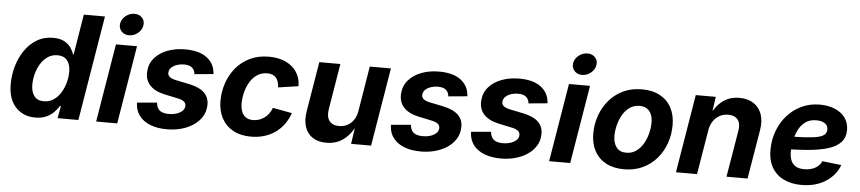

<svg xmlns="http://www.w3.org/2000/svg" viewBox="-44 -1039 5938 1325"><g transform="rotate(5 2924.5 -376.5)"><path d="M222.2 9.3Q138.2 9.3 85.9 -46.9Q33.7 -103 33.7 -207Q33.7 -270 51.3 -330.8Q68.8 -391.6 102.8 -441.2Q136.7 -490.7 185.8 -520.3Q234.9 -549.8 298.3 -549.8Q345.2 -549.8 374.8 -533.9Q404.3 -518.1 420.7 -494.6Q437 -471.2 443.8 -448.2H448.7L494.6 -727.5H641.1L520.5 0H376.5L392.1 -85.9H385.3Q370.6 -60.5 348.4 -38.8Q326.2 -17.1 294.9 -3.9Q263.7 9.3 222.2 9.3ZM270.5 -107.9Q309.1 -107.9 338.6 -127.7Q368.2 -147.5 388.2 -180.2Q408.2 -212.9 418.5 -251Q428.7 -289.1 428.7 -326.2Q428.7 -376 406.2 -404.3Q383.8 -432.6 339.4 -432.6Q300.8 -432.6 271.5 -412.8Q242.2 -393.1 222.4 -360.6Q202.6 -328.1 192.6 -290Q182.6 -252 182.6 -215.3Q182.6 -166.5 204.3 -137.2Q226.1 -107.9 270.5 -107.9Z M643.6 0 733.4 -542.5H879.4L789.6 0ZM817.9 -612.8Q784.2 -612.8 764.4 -635Q744.6 -657.2 749.5 -688.5Q754.9 -720.2 782.2 -741.9Q809.6 -763.7 842.8 -763.7Q876.5 -763.7 896.2 -741.9Q916 -720.2 910.6 -688.5Q905.8 -657.2 878.4 -635Q851.1 -612.8 817.9 -612.8Z M1134.3 10.7Q1067.9 10.7 1019.3 -8.3Q970.7 -27.3 943.4 -62.7Q916 -98.1 913.6 -147Q913.6 -148.9 913.6 -150.9Q913.6 -152.8 913.6 -154.8L1050.8 -167Q1054.2 -129.4 1075.4 -112.5Q1096.7 -95.7 1140.1 -95.7Q1167 -95.7 1190.9 -103.3Q1214.8 -110.8 1230.5 -125Q1246.1 -139.2 1247.6 -158.7Q1249 -177.2 1235.8 -189.5Q1222.7 -201.7 1189.9 -208.5L1099.6 -227.5Q1028.8 -242.7 994.6 -280.5Q960.4 -318.4 964.4 -374Q967.8 -430.2 1002.2 -469.5Q1036.6 -508.8 1091.8 -529.3Q1147 -549.8 1212.4 -549.8Q1308.6 -549.8 1361.3 -511Q1414.1 -472.2 1420.4 -409.2Q1420.9 -406.2 1421.4 -403.1Q1421.9 -399.9 1421.9 -397L1291 -384.8Q1288.1 -413.6 1269.8 -429.4Q1251.5 -445.3 1212.4 -445.3Q1188.5 -445.3 1165.8 -437.7Q1143.1 -430.2 1127.9 -416.3Q1112.8 -402.3 1110.8 -382.3Q1108.9 -364.3 1121.6 -352.1Q1134.3 -339.8 1167.5 -332.5L1262.2 -313Q1333.5 -298.3 1367.9 -263.4Q1402.3 -228.5 1398.4 -173.8Q1396 -130.9 1373.8 -96.4Q1351.6 -62 1314.9 -38.1Q1278.3 -14.2 1231.9 -1.7Q1185.5 10.7 1134.3 10.7Z M1716.8 10.7Q1644.5 10.7 1592.8 -17.6Q1541 -45.9 1513.4 -97.4Q1485.8 -148.9 1485.8 -217.8Q1485.8 -280.8 1505.9 -340.1Q1525.9 -399.4 1564.9 -446.8Q1604 -494.1 1661.4 -522Q1718.8 -549.8 1793.5 -549.8Q1842.8 -549.8 1883.1 -536.9Q1923.3 -523.9 1952.4 -499.8Q1981.4 -475.6 1997.3 -441.4Q2013.2 -407.2 2013.7 -364.7L1874 -344.2Q1873 -365.2 1867.9 -381.8Q1862.8 -398.4 1853 -410.2Q1843.3 -421.9 1828.1 -428.2Q1813 -434.6 1792 -434.6Q1751.5 -434.6 1721.2 -414.1Q1690.9 -393.6 1671.4 -360.1Q1651.9 -326.7 1642.3 -288.1Q1632.8 -249.5 1632.8 -213.4Q1632.8 -180.7 1642.1 -156Q1651.4 -131.3 1671.1 -117.9Q1690.9 -104.5 1721.7 -104.5Q1743.2 -104.5 1763.2 -111.3Q1783.2 -118.2 1800 -130.6Q1816.9 -143.1 1829.8 -160.9Q1842.8 -178.7 1850.6 -200.2L1983.9 -175.8Q1969.2 -132.8 1944.3 -98.4Q1919.4 -64 1885 -39.6Q1850.6 -15.1 1808.1 -2.2Q1765.6 10.7 1716.8 10.7Z M2238.3 7.3Q2182.1 7.3 2144 -17.1Q2106 -41.5 2090.1 -87.6Q2074.2 -133.8 2085 -198.2L2142.1 -542.5H2288.1L2235.4 -223.6Q2227.1 -172.9 2248.3 -144Q2269.5 -115.2 2315.9 -115.2Q2346.7 -115.2 2372.6 -128.4Q2398.4 -141.6 2416.3 -167.2Q2434.1 -192.9 2440.4 -230L2491.7 -542.5H2638.2L2548.3 0H2409.7L2430.2 -136.2H2440.4Q2407.2 -67.4 2357.2 -30Q2307.1 7.3 2238.3 7.3Z M2893.1 10.7Q2826.7 10.7 2778.1 -8.3Q2729.5 -27.3 2702.1 -62.7Q2674.8 -98.1 2672.4 -147Q2672.4 -148.9 2672.4 -150.9Q2672.4 -152.8 2672.4 -154.8L2809.6 -167Q2813 -129.4 2834.2 -112.5Q2855.5 -95.7 2898.9 -95.7Q2925.8 -95.7 2949.7 -103.3Q2973.6 -110.8 2989.3 -125Q3004.9 -139.2 3006.3 -158.7Q3007.8 -177.2 2994.6 -189.5Q2981.4 -201.7 2948.7 -208.5L2858.4 -227.5Q2787.6 -242.7 2753.4 -280.5Q2719.2 -318.4 2723.1 -374Q2726.6 -430.2 2761 -469.5Q2795.4 -508.8 2850.6 -529.3Q2905.8 -549.8 2971.2 -549.8Q3067.4 -549.8 3120.1 -511Q3172.9 -472.2 3179.2 -409.2Q3179.7 -406.2 3180.2 -403.1Q3180.7 -399.9 3180.7 -397L3049.8 -384.8Q3046.9 -413.6 3028.6 -429.4Q3010.3 -445.3 2971.2 -445.3Q2947.3 -445.3 2924.6 -437.7Q2901.9 -430.2 2886.7 -416.3Q2871.6 -402.3 2869.6 -382.3Q2867.7 -364.3 2880.4 -352.1Q2893.1 -339.8 2926.3 -332.5L3021 -313Q3092.3 -298.3 3126.7 -263.4Q3161.1 -228.5 3157.2 -173.8Q3154.8 -130.9 3132.6 -96.4Q3110.4 -62 3073.7 -38.1Q3037.1 -14.2 2990.7 -1.7Q2944.3 10.7 2893.1 10.7Z M3448.2 10.7Q3381.8 10.7 3333.3 -8.3Q3284.7 -27.3 3257.3 -62.7Q3230 -98.1 3227.5 -147Q3227.5 -148.9 3227.5 -150.9Q3227.5 -152.8 3227.5 -154.8L3364.7 -167Q3368.2 -129.4 3389.4 -112.5Q3410.6 -95.7 3454.1 -95.7Q3481 -95.7 3504.9 -103.3Q3528.8 -110.8 3544.4 -125Q3560.1 -139.2 3561.5 -158.7Q3563 -177.2 3549.8 -189.5Q3536.6 -201.7 3503.9 -208.5L3413.6 -227.5Q3342.8 -242.7 3308.6 -280.5Q3274.4 -318.4 3278.3 -374Q3281.7 -430.2 3316.2 -469.5Q3350.6 -508.8 3405.8 -529.3Q3460.9 -549.8 3526.4 -549.8Q3622.6 -549.8 3675.3 -511Q3728 -472.2 3734.4 -409.2Q3734.9 -406.2 3735.4 -403.1Q3735.8 -399.9 3735.8 -397L3605 -384.8Q3602.1 -413.6 3583.7 -429.4Q3565.4 -445.3 3526.4 -445.3Q3502.4 -445.3 3479.7 -437.7Q3457 -430.2 3441.9 -416.3Q3426.8 -402.3 3424.8 -382.3Q3422.9 -364.3 3435.5 -352.1Q3448.2 -339.8 3481.4 -332.5L3576.2 -313Q3647.5 -298.3 3681.9 -263.4Q3716.3 -228.5 3712.4 -173.8Q3710 -130.9 3687.7 -96.4Q3665.5 -62 3628.9 -38.1Q3592.3 -14.2 3545.9 -1.7Q3499.5 10.7 3448.2 10.7Z M3781.7 0 3871.6 -542.5H4017.6L3927.7 0ZM3956.1 -612.8Q3922.4 -612.8 3902.6 -635Q3882.8 -657.2 3887.7 -688.5Q3893.1 -720.2 3920.4 -741.9Q3947.8 -763.7 3981 -763.7Q4014.6 -763.7 4034.4 -741.9Q4054.2 -720.2 4048.8 -688.5Q4043.9 -657.2 4016.6 -635Q3989.3 -612.8 3956.1 -612.8Z M4300.3 10.7Q4227.1 10.7 4175.3 -17.3Q4123.5 -45.4 4095.9 -96.7Q4068.4 -147.9 4068.4 -216.3Q4068.4 -282.2 4089.6 -342Q4110.8 -401.9 4150.6 -448.7Q4190.4 -495.6 4247.6 -522.7Q4304.7 -549.8 4377.4 -549.8Q4450.7 -549.8 4502.4 -521.7Q4554.2 -493.7 4581.5 -442.6Q4608.9 -391.6 4608.9 -322.3Q4608.9 -256.8 4588.1 -197Q4567.4 -137.2 4527.3 -90.3Q4487.3 -43.5 4430.2 -16.4Q4373 10.7 4300.3 10.7ZM4305.7 -104.5Q4346.2 -104.5 4375.7 -126Q4405.3 -147.5 4424.6 -181.4Q4443.8 -215.3 4453.1 -253.9Q4462.4 -292.5 4462.4 -326.2Q4462.4 -359.4 4452.1 -383.5Q4441.9 -407.7 4421.9 -421.1Q4401.9 -434.6 4371.6 -434.6Q4331.1 -434.6 4301.5 -413.3Q4272 -392.1 4252.9 -358.4Q4233.9 -324.7 4224.6 -286.4Q4215.3 -248 4215.3 -213.4Q4215.3 -164.6 4238 -134.5Q4260.7 -104.5 4305.7 -104.5Z M4857.4 -308.1 4806.2 0H4660.2L4750 -542.5H4888.7L4869.1 -406.2L4857.4 -411.1Q4890.1 -479 4938 -514.4Q4985.8 -549.8 5052.2 -549.8Q5110.8 -549.8 5150.6 -523.9Q5190.4 -498 5207 -450.9Q5223.6 -403.8 5212.9 -339.8L5156.2 0H5010.3L5064.5 -323.7Q5072.8 -375 5051 -401.1Q5029.3 -427.2 4985.8 -427.2Q4953.6 -427.2 4926.5 -412.8Q4899.4 -398.4 4881.3 -371.6Q4863.3 -344.7 4857.4 -308.1Z M5530.3 11.7Q5457.5 11.7 5404.5 -14.9Q5351.6 -41.5 5323.5 -92Q5295.4 -142.6 5296.4 -213.4Q5296.9 -282.7 5320.1 -343.8Q5343.3 -404.8 5385 -451.7Q5426.8 -498.5 5483.9 -525.1Q5541 -551.8 5609.4 -551.8Q5667 -551.8 5712.6 -533Q5758.3 -514.2 5784.7 -478.5Q5811 -442.9 5811 -393.1Q5811 -341.8 5781.2 -308.8Q5751.5 -275.9 5693.4 -257.8Q5635.3 -239.7 5550.5 -232.7Q5465.8 -225.6 5355.5 -225.6L5370.6 -314.5Q5464.4 -314.5 5523.9 -317.9Q5583.5 -321.3 5616.5 -329.3Q5649.4 -337.4 5662.4 -351.3Q5675.3 -365.2 5675.3 -386.2Q5675.3 -412.1 5653.8 -427Q5632.3 -441.9 5594.2 -441.9Q5546.9 -441.9 5516.4 -418Q5485.8 -394 5468.8 -357.7Q5451.7 -321.3 5444.6 -281.7Q5437.5 -242.2 5437.5 -210.9Q5437 -179.2 5446.3 -153.6Q5455.6 -127.9 5478.3 -113Q5501 -98.1 5541 -98.1Q5583.5 -98.1 5615.2 -115.7Q5647 -133.3 5660.6 -164.1L5792.5 -148.9Q5765.6 -76.2 5696.3 -32.2Q5627 11.7 5530.3 11.7Z"/></g></svg>

Font: Inter 16pt
Style: Bold Italic
Weight: 700
Italic angle: -9.3988°
Version: Version 4.001;git-66647c0bb